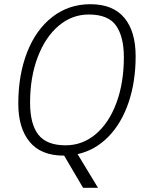

<svg xmlns="http://www.w3.org/2000/svg" viewBox="-20 -730 692 913"><path d="M349 3 446 163H375L285 10H283Q175 10 121 -55.5Q67 -121 67 -237Q67 -374 109 -481.5Q151 -589 229 -649.5Q307 -710 410 -710Q517 -710 571 -645.5Q625 -581 625 -463Q625 -342 591.5 -243Q558 -144 495.5 -80Q433 -16 349 3ZM569 -458Q569 -555 532 -608Q495 -661 402 -661Q322 -661 258.5 -607Q195 -553 159 -457.5Q123 -362 123 -242Q123 -140 162.5 -89.5Q202 -39 292 -39Q372 -39 435 -92Q498 -145 533.5 -240.5Q569 -336 569 -458Z"/></svg>

Font: Niramit ExtraLight
Style: Italic
Weight: 200
Italic angle: -10°
Designer: Katatrad Aksorn Co.,Ltd.
Foundry: Cadson Demak Co.,Ltd.
Version: Version 1.000; ttfautohint (v1.6)